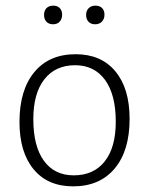

<svg xmlns="http://www.w3.org/2000/svg" viewBox="-20 -654 529 680"><path d="M439 -233Q439 -120 386 -57Q333 6 239 6Q149 6 99 -54.5Q49 -115 49 -222Q49 -335 101.5 -398.5Q154 -462 248 -462Q338 -462 388.5 -401.5Q439 -341 439 -233ZM98 -232Q98 -136 135.5 -84.5Q173 -33 241 -33Q312 -33 351 -82.5Q390 -132 390 -223Q390 -319 352 -371Q314 -423 246 -423Q176 -423 137 -373Q98 -323 98 -232ZM200 -602Q200 -587 191.5 -577.5Q183 -568 168 -568Q153 -568 144.5 -577Q136 -586 136 -601Q136 -616 144.5 -625Q153 -634 169 -634Q183 -634 191.5 -625.5Q200 -617 200 -602ZM350 -602Q350 -587 341 -577.5Q332 -568 317 -568Q302 -568 293.5 -577Q285 -586 285 -601Q285 -616 294 -625Q303 -634 318 -634Q333 -634 341.5 -625.5Q350 -617 350 -602Z"/></svg>

Font: t
Style: Regular
Weight: 300
Designer: Juan Pablo del Peral
Foundry: Huerta Tipografica
Version: Version 2.004; ttfautohint (v1.8.1)